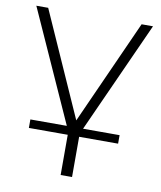

<svg xmlns="http://www.w3.org/2000/svg" viewBox="-81 -587 709 846"><g transform="rotate(10 273.5 -164.0)"><path d="M299 0V194H248V0L13 -522H66L274 -55L484 -522H535ZM74.1 -24H473.3V14H74.1Z"/></g></svg>

Font: Montserrat Alternates Light
Style: Regular
Weight: 300
Designer: Julieta Ulanovsky
Foundry: Julieta Ulanovsky
Version: Version 7.200